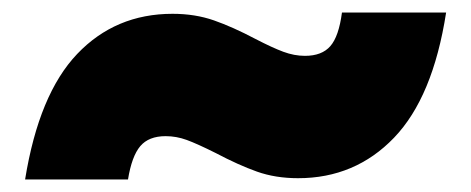

<svg xmlns="http://www.w3.org/2000/svg" viewBox="-20 -467 751 306"><path d="M255 -445Q291 -445 321 -434.5Q351 -424 387 -405Q414 -391 431.5 -384.5Q449 -378 466 -378Q493 -378 506.5 -393.5Q520 -409 525 -447H691Q670 -312 608 -247.5Q546 -183 455 -183Q419 -183 389.5 -193.5Q360 -204 324 -223Q294 -238 277.5 -244Q261 -250 244 -250Q217 -250 203.5 -234Q190 -218 184 -181H20Q42 -317 103 -381Q164 -445 255 -445Z"/></svg>

Font: Poppins Black A&M
Style: Regular
Weight: 900
Designer: Ninad Kale (Devanagari), Jonny Pinhorn (Latin)
Foundry: Indian Type Foundry
Version: 4.004